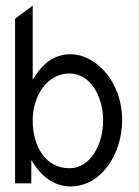

<svg xmlns="http://www.w3.org/2000/svg" viewBox="-20 -656 496 687"><path d="M34 0H92V-83L100 -71C129 -26 172 11 233 11C343 11 417 -106 417 -226C417 -368 319 -462 233 -462C173 -462 133 -427 105 -383L97 -371V-636L34 -589ZM97 -226C97 -309 146 -393 228 -393C306 -393 349 -308 349 -226C349 -137 303 -54 228 -54C146 -54 97 -128 97 -226Z"/></svg>

Font: Charger Sport
Style: LitNrw
Weight: 300
Designer: Jasper
Foundry: Cannot Into Space Fonts
Version: Version 1.1